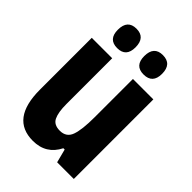

<svg xmlns="http://www.w3.org/2000/svg" viewBox="-218 -831 937 937"><g transform="rotate(45 250.0 -362.5)"><path d="M187 10Q278 10 318 -70H327L345 0H460V-549H319V-285Q319 -199 304.5 -158.5Q290 -118 245 -118Q204 -118 190 -147Q176 -176 176 -233V-549H35V-191Q35 10 187 10ZM340 -601Q402 -601 402 -667Q402 -735 340 -735Q279 -735 279 -667Q279 -601 340 -601ZM158 -601Q219 -601 219 -667Q219 -735 158 -735Q97 -735 97 -667Q97 -601 158 -601Z"/></g></svg>

Font: Noto Sans Mono Condensed Extra
Style: Regular
Weight: 800
Width: 3
Designer: Monotype Design Team
Foundry: Monotype Imaging Inc.
Version: Version 1.900